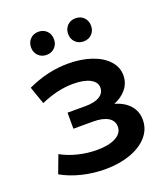

<svg xmlns="http://www.w3.org/2000/svg" viewBox="-137 -837 828 944"><g transform="rotate(-20 277.0 -365.0)"><path d="M508 -157Q508 -108 475.5 -70.5Q443 -33 384.5 -12Q326 9 253 9Q191 9 131.5 -5.5Q72 -20 25 -47L60 -140Q99 -118 148 -106Q197 -94 246 -94Q309 -94 345 -113.5Q381 -133 381 -167Q381 -198 353.5 -215Q326 -232 275 -232H172V-316H265Q313 -316 339.5 -332Q366 -348 366 -377Q366 -406 334 -423Q302 -440 245 -440Q165 -440 76 -401L44 -493Q149 -542 256 -542Q324 -542 378 -523.5Q432 -505 462.5 -471.5Q493 -438 493 -395Q493 -356 469 -325.5Q445 -295 403 -278Q453 -264 480.5 -232.5Q508 -201 508 -157ZM113 -678Q113 -705 130 -722Q147 -739 173 -739Q199 -739 216 -722Q233 -705 233 -678Q233 -652 216 -635Q199 -618 173 -618Q147 -618 130 -635Q113 -652 113 -678ZM307 -678Q307 -705 324 -722Q341 -739 367 -739Q393 -739 410 -722Q427 -705 427 -678Q427 -652 410 -635Q393 -618 367 -618Q341 -618 324 -635Q307 -652 307 -678Z"/></g></svg>

Font: mBank SemiBold
Style: Regular
Weight: 600
Designer: Julieta Ulanovsky
Foundry: Julieta Ulanovsky
Version: Version 7.200